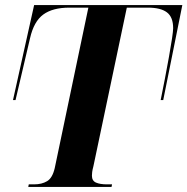

<svg xmlns="http://www.w3.org/2000/svg" viewBox="-20 -734 736 754"><path d="M91 0 93 -10H114Q144 -10 165 -22.5Q186 -35 195 -74L327 -704H252Q187 -704 150 -677Q113 -650 98 -584L41 -341H31L114 -714H696L621 -341H611Q619 -380 627.5 -424.5Q636 -469 643.5 -510.5Q651 -552 655.5 -582.5Q660 -613 660 -623Q660 -667 635.5 -685.5Q611 -704 561 -704H478L347 -82Q343 -67 342 -58.5Q341 -50 341 -44Q341 -24 357 -17Q373 -10 400 -10H420L418 0Z"/></svg>

Font: Noto Serif Display SemiCondensed
Style: Bold Italic
Weight: 700
Width: 4
Italic angle: -12°
Designer: Monotype Design Team
Foundry: Monotype Imaging Inc.
Version: Version 2.009